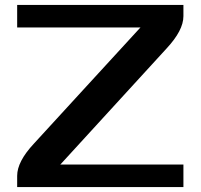

<svg xmlns="http://www.w3.org/2000/svg" viewBox="-20 -763 818 783"><path d="M50 0V-46Q50 -104 118 -177Q148 -210 310.5 -387Q473 -564 550 -648L553 -651H50V-743H728V-697Q728 -639 659 -565L227 -93L225 -92H728V0Z"/></svg>

Font: Aneo
Style: Bold
Weight: 700
Designer: Anastasios Pappas
Foundry: Anastasios Pappas
Version: Version 1.000